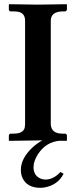

<svg xmlns="http://www.w3.org/2000/svg" viewBox="-20 -667 359 912"><path d="M171.9 225.1Q107.9 225.1 86.4 177.2Q79.1 160.2 79.1 140.1Q79.1 84.5 135.7 32.2Q156.7 13.2 180.7 0Q171.9 0 160.2 0L23.9 2L22 0V-22.9Q23.4 -30.8 29.8 -32.2H43.9Q91.8 -32.2 97.7 -62Q98.6 -68.8 99.1 -76.2V-568.8Q99.1 -605.5 64.9 -611.3Q55.2 -612.8 43.9 -612.8H29.8Q22.9 -614.7 22 -621.1V-645L23.9 -647Q24.9 -647 160.2 -645L295.9 -647L297.9 -645V-621.1Q295.9 -614.3 290 -612.8H275.9Q221.7 -611.3 221.2 -568.8V-76.2Q223.6 -32.7 275.9 -32.2H290Q297.4 -30.3 297.9 -22.9V0L295.9 2Q293.9 2 264.2 1.5Q199.7 6.3 160.6 64.9Q139.6 97.2 139.2 127Q139.2 166.5 172.4 181.2Q184.1 186 196.8 186Q234.9 185.1 267.1 149.9L282.2 158.2Q254.9 211.4 192.9 223.1Q181.6 225.1 171.9 225.1Z"/></svg>

Font: Linux Libertine O
Style: Semibold
Weight: 700
Designer: Philipp H. Poll
Foundry: Philipp H. Poll
Version: Version 5.0.0